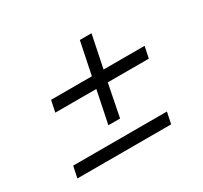

<svg xmlns="http://www.w3.org/2000/svg" viewBox="-99 -660 737 697"><g transform="rotate(-30 269.5 -311.5)"><path d="M238 -207 266 -343H94L104 -391H275L303 -527H352L324 -391H496L486 -343H314L287 -207ZM44 -96 54 -144H447L437 -96Z"/></g></svg>

Font: Piazzolla Light
Style: Italic
Weight: 300
Italic angle: -11.3°
Designer: Juan Pablo del Peral
Foundry: Huerta Tipografica
Version: Version 1.330